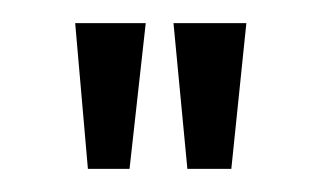

<svg xmlns="http://www.w3.org/2000/svg" viewBox="-20 -721 278 166"><path d="M92 -575H56L45 -701H106ZM180 -575H142L130 -701H193Z"/></svg>

Font: Phudu Light
Style: Regular
Weight: 300
Version: Version 1.005;gftools[0.9.23]